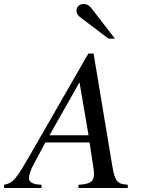

<svg xmlns="http://www.w3.org/2000/svg" viewBox="-71 -934 702 954"><path d="M564 0V-16C511 -20 500 -31 486 -115L394 -668H368L83 -172C8 -42 -5 -25 -51 -16V0H135V-16C88 -18 73 -30 73 -49C73 -65 81 -89 95 -115L154 -226H374L394 -95C395 -86 396 -77 396 -69C396 -35 382 -19 319 -16V0ZM369 -262H175L324 -525ZM500 -742 385 -891C372 -908 360 -914 345 -914C325 -914 309 -902 309 -880C309 -868 315 -858 328 -848L468 -742Z"/></svg>

Font: STIXGeneral
Style: Italic
Weight: 400
Italic angle: -16.33°
Designer: MicroPress Inc., with final additions and corrections provided by Coen Hoffman, Elsevier (retired)
Version: Version 1.1.0